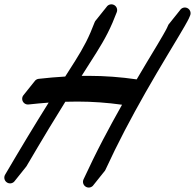

<svg xmlns="http://www.w3.org/2000/svg" viewBox="-59 -868 900 886"><path d="M714.8 -615.7 767 -702.7C775.7 -717.3 784.4 -731.7 792.9 -746.8C797.2 -754.3 801.5 -761.6 805.7 -769.7C807.8 -773.8 809.9 -777.4 812 -781.8L818.3 -796.4C823.9 -809.4 818.2 -824.7 805.3 -830.8C793.2 -836.5 779 -832.2 771.9 -821.3C770.7 -820 769.6 -818.7 768.7 -817.2C767.5 -816 766.4 -814.6 765.4 -813.1C764.2 -811.9 763.1 -810.5 762.1 -809C760.9 -807.8 759.8 -806.4 758.9 -804.9C757.6 -803.7 756.6 -802.3 755.6 -800.8C754.4 -799.6 753.3 -798.2 752.3 -796.7C751.1 -795.5 750 -794.1 749 -792.6C747.8 -791.4 746.7 -790 745.8 -788.6C744.6 -787.3 743.5 -786 742.5 -784.5C741.3 -783.2 740.2 -781.9 739.2 -780.4C738 -779.1 736.9 -777.8 735.9 -776.3C734.7 -775 733.6 -773.7 732.7 -772.2C731.5 -771 730.4 -769.6 729.4 -768.1C728.2 -766.9 727.1 -765.5 726.1 -764C724.9 -762.8 723.8 -761.4 722.9 -759.9C720.8 -757.9 719 -755.5 717.7 -752.8L715.5 -748.1C714.2 -745.2 712.9 -742.4 711.7 -739.5C710.1 -736.3 708 -732.6 706.3 -729.1C702.7 -722.2 698.4 -714.9 694.4 -707.8C686.2 -693.4 677.5 -678.9 669 -664.5L616.8 -577.7C601.7 -552.4 586.7 -527.1 571.8 -501.7C498.6 -512.4 424.5 -517.9 350.5 -518C339.5 -518.1 328.6 -517.9 317.7 -517.8L385.4 -624.3C403.7 -653.5 421.7 -683.7 437.7 -715.2C453.8 -746.7 467.5 -779.3 479.9 -812C485.1 -825.7 478.2 -841.1 464.4 -846.3C452.5 -850.8 439.4 -846.2 432.7 -835.9C431.5 -834.7 430.4 -833.3 429.4 -831.8C428.2 -830.6 427.1 -829.2 426.2 -827.7C424.9 -826.5 423.8 -825.1 422.9 -823.6C421.7 -822.4 420.6 -821 419.6 -819.6C418.4 -818.3 417.3 -817 416.3 -815.5C415.1 -814.2 414 -812.9 413.1 -811.4C411.9 -810.1 410.8 -808.8 409.8 -807.3C408.6 -806 407.5 -804.7 406.5 -803.2C405.3 -802 404.2 -800.6 403.2 -799.1C402 -797.9 400.9 -796.5 400 -795C398.8 -793.8 397.7 -792.4 396.7 -790.9C395.5 -789.7 394.4 -788.3 393.4 -786.8C392.2 -785.6 391.1 -784.2 390.2 -782.7C388.9 -781.5 387.9 -780.1 386.9 -778.7C385.7 -777.4 384.6 -776 383.6 -774.6C381.1 -772 379.1 -769 377.8 -765.4L377.7 -765.2C365.8 -733.9 352.9 -703.4 337.9 -673.9C322.9 -644.5 305.9 -615.7 287.8 -587L241.9 -514.8C200.9 -512.4 160 -508.8 119.3 -504.2L119.3 -504.2C111.1 -503.3 104.3 -498.6 100.1 -492.2C98.8 -490.9 97.8 -489.6 96.8 -488.1C95.6 -486.8 94.5 -485.5 93.5 -484C92.3 -482.8 91.2 -481.4 90.2 -479.9C89 -478.7 87.9 -477.3 87 -475.8C85.8 -474.6 84.7 -473.2 83.7 -471.7C82.5 -470.5 81.4 -469.1 80.4 -467.7C79.2 -466.4 78.1 -465 77.2 -463.6C75.9 -462.3 74.8 -460.9 73.9 -459.5C72.7 -458.2 71.6 -456.9 70.6 -455.4C69.4 -454.1 68.3 -452.8 67.3 -451.3C66.1 -450 65 -448.7 64.1 -447.2C62.8 -445.9 61.7 -444.6 60.8 -443.1C59.6 -441.9 58.5 -440.5 57.5 -439C56.3 -437.8 55.2 -436.4 54.2 -434.9C53 -433.7 51.9 -432.3 51 -430.8C45.6 -425.3 42.5 -417.6 43.5 -409.3C45.1 -394.7 58.3 -384.2 72.9 -385.9C103.8 -389.3 134.7 -392.2 165.6 -394.5C133.2 -342.8 101.3 -290.8 69.7 -238.7L16.8 -150.4L-35.4 -61.9C-42.9 -49.2 -38.7 -32.9 -26 -25.4C-13.7 -18.1 2 -22 9.7 -33.8C11 -35.1 12 -36.4 13 -37.9C14.2 -39.1 15.3 -40.5 16.3 -42C17.5 -43.2 18.6 -44.6 19.6 -46.1C20.8 -47.3 21.9 -48.7 22.8 -50.2C24 -51.4 25.1 -52.8 26.1 -54.3C27.3 -55.5 28.4 -56.9 29.4 -58.4C30.6 -59.6 31.7 -61 32.7 -62.5C33.9 -63.7 34.9 -65.1 35.9 -66.5C37.1 -67.8 38.2 -69.1 39.2 -70.6C40.4 -71.9 41.5 -73.2 42.5 -74.7C43.7 -76 44.8 -77.3 45.7 -78.8C46.9 -80 48 -81.4 49 -82.9C50.2 -84.1 51.3 -85.5 52.3 -87C53.5 -88.2 54.6 -89.6 55.6 -91.1C56.8 -92.3 57.9 -93.7 58.8 -95.2C60.3 -96.7 61.7 -98.3 62.8 -100.3L62.9 -100.4L115 -188.7L167.6 -276.6C192.3 -317.3 217.3 -357.9 242.4 -398.4C261 -399 279.5 -399.4 298 -399.3C367 -399.2 435.9 -394.3 504.2 -384.7C474.1 -331.4 444.8 -277.7 416.4 -223.5C384.9 -163.3 355.1 -102.1 326.4 -40.3C320.2 -27 326 -11.2 339.3 -5C351.5 0.7 365.7 -3.7 372.8 -14.7C374 -15.9 375.1 -17.3 376 -18.7C377.3 -20 378.3 -21.3 379.3 -22.8C380.5 -24.1 381.6 -25.4 382.6 -26.9C383.8 -28.2 384.9 -29.5 385.9 -31C387.1 -32.3 388.2 -33.6 389.1 -35.1C390.3 -36.3 391.4 -37.7 392.4 -39.2C393.6 -40.4 394.7 -41.8 395.7 -43.3C396.9 -44.5 398 -45.9 399 -47.4C400.2 -48.6 401.3 -50 402.2 -51.5C403.4 -52.7 404.5 -54.1 405.5 -55.6C406.7 -56.8 407.8 -58.2 408.8 -59.6C410 -60.9 411.1 -62.2 412 -63.7C413.3 -65 414.3 -66.3 415.3 -67.8C416.5 -69.1 417.6 -70.4 418.6 -71.9C419.8 -73.2 420.9 -74.5 421.9 -76C423.9 -78.1 425.8 -80.5 427.1 -83.4L427.2 -83.6C455.4 -144.4 484.8 -204.8 515.9 -264.3C547.1 -323.8 579.3 -382.9 612.6 -441.4C645.9 -499.8 680.1 -557.9 714.8 -615.7Z"/></svg>

Font: Ambarawa
Style: Script
Weight: 500
Foundry: Ekosamp
Version: Version 1.001;